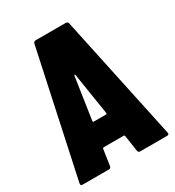

<svg xmlns="http://www.w3.org/2000/svg" viewBox="-170 -802 827 905"><g transform="rotate(-30 244.0 -350.0)"><path d="M328 0H473C480 0 484 -3 484 -9C484 -10 483 -11 483 -13L339 -689C338 -696 333 -700 326 -700H162C155 -700 150 -696 149 -689L4 -13C2 -4 6 0 14 0H156C163 0 168 -3 169 -11L182 -98C182 -101 185 -103 188 -103H296C299 -103 302 -101 302 -98L315 -11C316 -3 321 0 328 0ZM203 -236 237 -464C238 -469 242 -469 243 -464L279 -236C279 -233 278 -231 275 -231H207C204 -231 203 -233 203 -236Z"/></g></svg>

Font: Barlow Condensed ExtraBold
Style: Regular
Weight: 800
Width: 3
Designer: Jeremy Tribby
Foundry: Tribby Type
Version: Version 1.422;hotconv 1.0.109;makeotfexe 2.5.65596